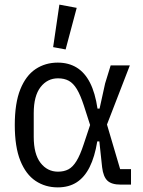

<svg xmlns="http://www.w3.org/2000/svg" viewBox="-20 -799 619 831"><path d="M547 -67V0H502Q463 0 445 -17Q427 -34 422 -75L410 -187H401Q390 -120 368 -76Q346 -32 312 -10Q278 12 230 12Q176 12 134 -16Q92 -44 68 -103.5Q44 -163 44 -258Q44 -353 68 -412.5Q92 -472 134 -500Q176 -528 230 -528Q277 -528 312 -506.5Q347 -485 369.5 -441Q392 -397 402 -329H411L435 -438L459 -516H542L443 -260L500 -67ZM231 -56Q257 -56 276 -66Q295 -76 311 -102Q327 -128 342 -174L370 -258L343 -342Q328 -388 312.5 -413.5Q297 -439 277.5 -449.5Q258 -460 231 -460Q185 -460 155.5 -422Q126 -384 126 -309V-207Q126 -132 155.5 -94Q185 -56 231 -56ZM312 -765 264 -585 210 -595 237 -779Z"/></svg>

Font: IBM Plex Sans Condensed
Style: Regular
Weight: 400
Width: 3
Designer: Mike Abbink, Paul van der Laan, Pieter van Rosmalen
Foundry: Bold Monday
Version: Version 3.201